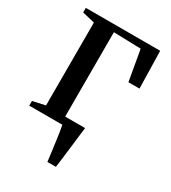

<svg xmlns="http://www.w3.org/2000/svg" viewBox="-171 -601 776 871"><g transform="rotate(30 217.0 -166.0)"><path d="M217 180Q214.5 158 211 132.5Q207.5 107 204.2 81.5Q201 56 197.5 34Q194 12 191 -2L161.5 -38.5H288.5Q286 -19 283.2 3.2Q280.5 25.5 277.8 48.8Q275 72 272.2 95Q269.5 118 266.8 139.8Q264 161.5 261.5 180ZM18 0V-24.5L83.5 -39V-473L18.5 -488.5V-512.5H408L412.5 -317H354.5L326.5 -476.5L184 -480.5V-39L280 -24.5V0Z"/></g></svg>

Font: Merriweather 120pt
Style: Regular
Weight: 400
Version: Version 2.100